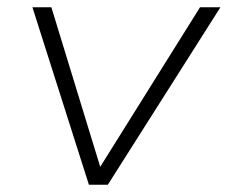

<svg xmlns="http://www.w3.org/2000/svg" viewBox="-20 -507 625 527"><path d="M224 0 69 -487H121L260 -33H245L529 -487H585L276 0Z"/></svg>

Font: Nunito Sans 10pt SemiExpanded ExtraLight
Style: Italic
Weight: 250
Width: 6
Italic angle: -9°
Designer: Vernon Adams
Foundry: Vernon Adams
Version: Version 3.101;gftools[0.9.27]